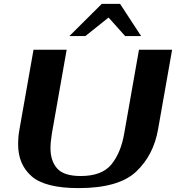

<svg xmlns="http://www.w3.org/2000/svg" viewBox="-20 -955 903 985"><path d="M73 -214Q73 -256 80 -292L152 -700H322L246 -269Q239 -225 239 -195Q239 -129 273.5 -90.5Q308 -52 394 -52Q503 -52 551.5 -111.5Q600 -171 617 -269L693 -700H863L791 -292Q768 -159 678.5 -74.5Q589 10 383 10Q212 10 142.5 -50.5Q73 -111 73 -214ZM502 -935H596L704 -770H622L537 -865L418 -770H336Z"/></svg>

Font: Fahkwang
Style: Bold Italic
Weight: 700
Italic angle: -10°
Designer: Suppakit Chalermlarp | Katatrad Co.,Ltd.
Foundry: Cadson Demak Co.,Ltd.
Version: Version 1.000; ttfautohint (v1.6)